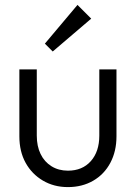

<svg xmlns="http://www.w3.org/2000/svg" viewBox="-20 -753 555 783"><path d="M257 10Q200 10 155 -16.5Q110 -43 84.5 -89Q59 -135 59 -197V-470H130V-200Q130 -157 145.5 -125Q161 -93 190 -75Q219 -57 257 -57Q316 -57 350.5 -96Q385 -135 385 -200V-470H455V-197Q455 -136 430 -89Q405 -42 360 -16Q315 10 257 10ZM195 -543 163 -575 296 -733 352 -677Z"/></svg>

Font: Outfit-Light
Style: Regular
Weight: 300
Designer: Rodrigo Fuenzalida
Foundry: fragTYPE
Version: Version 1.000